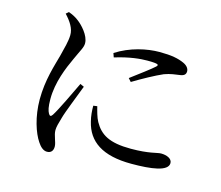

<svg xmlns="http://www.w3.org/2000/svg" viewBox="-107 -882 1215 1054"><g transform="rotate(15 500.0 -355.0)"><path d="M323 -376C299 -326 244 -209 221 -174C212 -160 205 -162 198 -175C191 -188 185 -208 185 -254C185 -349 223 -439 251 -499C276 -555 290 -574 290 -598C290 -643 242 -692 218 -710C200 -724 184 -732 160 -741L145 -728C177 -694 201 -658 200 -620C199 -583 188 -547 176 -498C160 -438 129 -348 129 -237C129 -138 158 -52 188 -8C203 15 221 31 241 31C264 31 276 17 276 -7C276 -32 256 -65 256 -96C256 -113 262 -136 272 -169C282 -207 325 -312 345 -366ZM422 -279C422 -252 424 -221 432 -191C457 -85 540 -25 706 -25C818 -25 913 -37 913 -84C913 -110 881 -122 850 -122C827 -122 788 -104 682 -104C558 -104 507 -137 472 -199C459 -222 450 -258 444 -282ZM462 -564C546 -590 607 -595 645 -595C713 -595 712 -588 700 -576C681 -558 615 -509 571 -476L587 -458C638 -489 707 -527 751 -546C786 -559 814 -561 840 -565C862 -568 871 -578 871 -594C871 -608 862 -624 838 -635C805 -650 766 -658 698 -658C627 -658 533 -638 454 -587Z"/></g></svg>

Font: Noto Serif CJK JP Medium
Style: Regular
Weight: 500
Designer: Ryoko NISHIZUKA 西塚涼子 (kana & ideographs); Frank Grießhammer (Latin, Greek & Cyrillic); Wenlong ZHANG 张文龙 (bopomofo); San
Foundry: Adobe Systems Incorporated
Version: Version 1.000;PS 1;hotconv 16.6.53;makeotf.lib2.5.65590